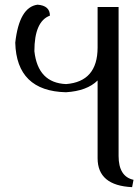

<svg xmlns="http://www.w3.org/2000/svg" viewBox="-20 -502 584 804"><path d="M533.2 281.7Q388.7 274.9 388.7 160.6V-165Q344.2 -121.1 256.3 -115.7Q49.3 -120.6 43.9 -323.2Q60.5 -472.2 137.2 -482.4Q189 -478.5 189 -436.5Q124 -412.6 124 -287.6Q138.7 -154.8 256.8 -149.9Q388.2 -160.2 388.7 -302.2V-472.7H476.6V150.9Q476.6 237.3 539.1 251Z"/></svg>

Font: Kelvinch
Style: Regular
Weight: 400
Designer: Paul James MIller
Foundry: High-Logic / Made with FontCreator
Version: Version 3.30 September 23, 2016